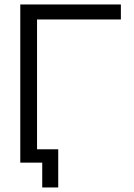

<svg xmlns="http://www.w3.org/2000/svg" viewBox="-20 -720 595 850"><path d="M69.8 0V-700.2H515.1V-633.8H144V-59.1H237.8V109.9H167V0Z"/></svg>

Font: LT Superior
Style: Regular
Weight: 400
Designer: Daniel Lyons
Foundry: LyonsType
Version: Version 1.000